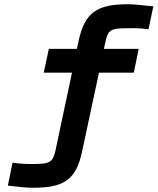

<svg xmlns="http://www.w3.org/2000/svg" viewBox="-20 -730 742 904"><path d="M572 -597C607 -597 633 -599 679 -592L702 -700C638 -706 616 -710 582 -710C436 -710 379 -671 350 -537L342 -500H210L186 -388H319L242 -25C230 28 221 42 146 42C111 42 86 43 39 36L17 144C79 151 102 154 136 154C282 154 339 116 367 -19L446 -388H610L633 -500H469L476 -530C487 -584 496 -597 572 -597Z"/></svg>

Font: LT Wave Mono Bold
Style: Italic
Weight: 700
Designer: Daniel Lyons
Version: Version 2.5 (Glyphs App)